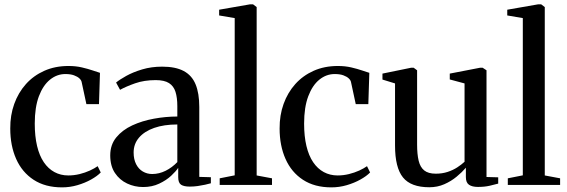

<svg xmlns="http://www.w3.org/2000/svg" viewBox="-20 -838 2567 870"><path d="M261 11Q185 11 132.5 -23.2Q80 -57.5 53.2 -117.8Q26.5 -178 26.5 -255.5Q26 -315.5 44.5 -367Q63 -418.5 97.5 -457Q132 -495.5 180.8 -517.2Q229.5 -539 290.5 -539Q323.5 -539 351.2 -532.5Q379 -526 400 -518.8Q421 -511.5 433 -508L428.5 -366H371.5L350 -466Q348.5 -474.5 339.8 -482.8Q331 -491 315.2 -496.8Q299.5 -502.5 276 -502.5Q238 -502.5 206.5 -477Q175 -451.5 156.2 -401.8Q137.5 -352 137.5 -278Q137.5 -220.5 148 -176.5Q158.5 -132.5 178.5 -103Q198.5 -73.5 226.8 -58.2Q255 -43 289.5 -43Q315.5 -43 340.8 -49.2Q366 -55.5 387.2 -65.2Q408.5 -75 422.5 -85L436.5 -56.5Q420.5 -40 392.8 -24.5Q365 -9 331 1Q297 11 261 11Z M628.5 9.5Q590 9.5 556 -6.5Q522 -22.5 500.8 -54.2Q479.5 -86 479.5 -134Q479.5 -182 507 -215.5Q534.5 -249 579.2 -269.8Q624 -290.5 677.5 -300.2Q731 -310 783.5 -310V-357Q783.5 -395.5 775.2 -421.8Q767 -448 745.8 -461.5Q724.5 -475 685.5 -475Q633.5 -475 592.2 -460.5Q551 -446 524 -431L506 -464Q521.5 -477 552 -494Q582.5 -511 624.2 -523.5Q666 -536 715 -536Q775.5 -536 812.5 -516.2Q849.5 -496.5 866.2 -456Q883 -415.5 883 -353V-36.5L935.5 -35V-7.5Q925 -4.5 909.2 -1Q893.5 2.5 875.8 5Q858 7.5 840 7.5Q813.5 7.5 800.5 -1Q787.5 -9.5 787.5 -35.5V-77.5Q777.5 -62 755.5 -41.5Q733.5 -21 701.2 -5.8Q669 9.5 628.5 9.5ZM669.5 -49.5Q701 -49.5 730.5 -64.2Q760 -79 783.5 -103.5V-274Q723 -274 678.8 -258.5Q634.5 -243 610 -214.5Q585.5 -186 585.5 -147Q585.5 -116 596.8 -94Q608 -72 627.2 -60.8Q646.5 -49.5 669.5 -49.5Z M1043.5 -43.5V-756L973 -768V-794L1113.5 -818.5H1126.5L1143 -806V-43L1212.5 -30V0H975.5V-30Z M1481.5 11Q1405.5 11 1353 -23.2Q1300.5 -57.5 1273.8 -117.8Q1247 -178 1247 -255.5Q1246.5 -315.5 1265 -367Q1283.5 -418.5 1318 -457Q1352.5 -495.5 1401.2 -517.2Q1450 -539 1511 -539Q1544 -539 1571.8 -532.5Q1599.5 -526 1620.5 -518.8Q1641.5 -511.5 1653.5 -508L1649 -366H1592L1570.5 -466Q1569 -474.5 1560.2 -482.8Q1551.5 -491 1535.8 -496.8Q1520 -502.5 1496.5 -502.5Q1458.5 -502.5 1427 -477Q1395.5 -451.5 1376.8 -401.8Q1358 -352 1358 -278Q1358 -220.5 1368.5 -176.5Q1379 -132.5 1399 -103Q1419 -73.5 1447.2 -58.2Q1475.5 -43 1510 -43Q1536 -43 1561.2 -49.2Q1586.5 -55.5 1607.8 -65.2Q1629 -75 1643 -85L1657 -56.5Q1641 -40 1613.2 -24.5Q1585.5 -9 1551.5 1Q1517.5 11 1481.5 11Z M2145.5 9Q2119.5 9 2105.2 -0.8Q2091 -10.5 2091 -35.5V-78Q2074 -58 2049.2 -37.5Q2024.5 -17 1993.2 -3.2Q1962 10.5 1925.5 10.5Q1842 10.5 1806 -34Q1770 -78.5 1770 -178.5V-460L1713 -477.5V-504.5L1842.5 -531H1854.5L1870 -519.5V-182.5Q1870 -139 1877 -109.8Q1884 -80.5 1902.2 -65.8Q1920.5 -51 1954.5 -51Q1984 -51 2008.2 -59Q2032.5 -67 2051.8 -79.5Q2071 -92 2085 -105V-460L2018 -478V-504.5L2155 -531H2167L2184.5 -519.5V-36L2237.5 -34.5V-6Q2221 -1.5 2198.2 3.8Q2175.5 9 2145.5 9Z M2349 -43.5V-756L2278.5 -768V-794L2419 -818.5H2432L2448.5 -806V-43L2518 -30V0H2281V-30Z"/></svg>

Font: Merriweather 96pt
Style: Regular
Weight: 400
Version: Version 2.100